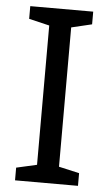

<svg xmlns="http://www.w3.org/2000/svg" viewBox="-52 -749 443 784"><g transform="rotate(5 169.5 -357.0)"><path d="M298 0H40V-52L124 -71V-642L40 -662V-714H298V-662L214 -642V-71L298 -52Z"/></g></svg>

Font: Noto Sans Nushu
Style: Regular
Weight: 400
Designer: Lisa Huang
Foundry: Lisa Huang
Version: Version 1.003; ttfautohint (v1.8.4.7-5d5b)